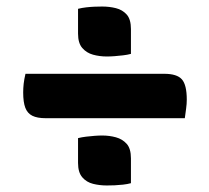

<svg xmlns="http://www.w3.org/2000/svg" viewBox="-20 -594 640 588"><path d="M58 -368H483Q522 -368 537 -351Q552 -334 552 -289Q552 -276 550 -261.5Q548 -247 546 -232H120Q94 -232 79 -239.5Q64 -247 57.5 -264Q51 -281 51 -311Q51 -324 52.5 -337.5Q54 -351 58 -368ZM219 -567Q231 -570 244 -571.5Q257 -573 269.5 -573.5Q282 -574 293 -574Q315 -574 335 -569Q355 -564 368 -549.5Q381 -535 381 -505V-429Q370 -426 356.5 -424.5Q343 -423 331 -422Q319 -421 307 -421Q285 -421 265 -426.5Q245 -432 232 -447Q219 -462 219 -491ZM219 -171Q231 -174 244 -175.5Q257 -177 269.5 -178Q282 -179 293 -179Q315 -179 335 -173.5Q355 -168 368 -153.5Q381 -139 381 -109V-33Q370 -30 356.5 -28.5Q343 -27 331 -26.5Q319 -26 307 -26Q285 -26 265 -31Q245 -36 232 -51Q219 -66 219 -95Z"/></svg>

Font: Recursive Monospace Casual
Style: Bold
Weight: 700
Version: Version 1.047